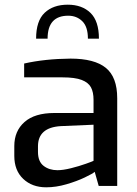

<svg xmlns="http://www.w3.org/2000/svg" viewBox="-20 -793 586 819"><path d="M41 -128V-170Q41 -234 84.5 -272.5Q128 -311 212 -311H379V-367Q379 -400 368 -420.5Q357 -441 328.5 -452Q300 -463 247 -463H83V-522Q171 -542 281 -543Q383 -543 431.5 -503.5Q480 -464 480 -374V0H401L384 -60Q375 -52 341.5 -36Q308 -20 263.5 -7Q219 6 177 6Q117 6 79 -30Q41 -66 41 -128ZM379 -107V-261L239 -255Q142 -249 142 -169V-145Q142 -104 166 -85.5Q190 -67 225 -67Q249 -67 283 -75.5Q317 -84 346.5 -94.5Q376 -105 379 -107ZM402 -628H355Q355 -679 331 -702.5Q307 -726 271 -726Q183 -726 183 -628H134Q134 -704 170.5 -738.5Q207 -773 269 -773Q330 -773 366 -738Q402 -703 402 -628Z"/></svg>

Font: Exo Medium
Style: Regular
Weight: 500
Designer: Natanael Gama
Foundry: Natanael Gama
Version: Version 1.500; ttfautohint (v1.6)